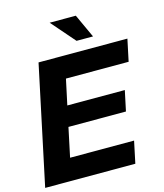

<svg xmlns="http://www.w3.org/2000/svg" viewBox="-136 -1018 950 1115"><g transform="rotate(-15 339.0 -460.0)"><path d="M681.2 -713.9 653.3 -582H276.4L243.7 -429.2H589.4L563.5 -307.1H217.8L180.7 -131.8H565.4L537.6 0H-4.4L147 -713.9ZM426.3 -919.9 491.7 -777.8H392.6L269 -919.9Z"/></g></svg>

Font: XB Khoramshahr
Style: Bold Italic
Weight: 700
Italic angle: -12°
Designer: Behnam
Foundry: Irmug
Version: Version 8.005 2009